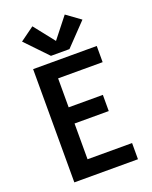

<svg xmlns="http://www.w3.org/2000/svg" viewBox="-176 -1077 928 1171"><g transform="rotate(-20 288.0 -491.0)"><path d="M98 0H511V-105H222V-337H444V-442H222V-630H511V-735H98ZM228 -774H348L484 -916L393 -982L288 -849L183 -982L92 -916Z"/></g></svg>

Font: Iosevka Sparkle
Style: Bold
Weight: 700
Designer: Belleve Invis
Foundry: Belleve Invis
Version: Version 4.5.0; ttfautohint (v1.8.3)